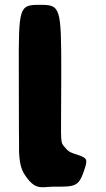

<svg xmlns="http://www.w3.org/2000/svg" viewBox="-20 -773 439 796"><path d="M145 -753C59 -753 57 -745 58 -476C58 -207 59 -199 59 -183V-167V-148C60 -103 67 -73 81 -51C125 18 152 2 197 1C290 1 305 3 328 -64C344 -111 343 -117 305 -130C267 -142 264 -144 244 -168C228 -186 234 -199 234 -472C234 -745 231 -753 145 -753Z"/></svg>

Font: Hussar Print
Style: Bold
Weight: 700
Foundry: Cannot Into Space Fonts
Version: Version 2.00